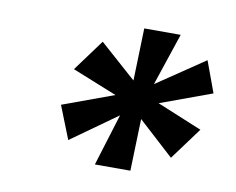

<svg xmlns="http://www.w3.org/2000/svg" viewBox="-52 -803 625 508"><g transform="rotate(10 260.5 -548.5)"><path d="M231.3 -360 274.4 -499.5 150.7 -411.3 115.6 -499.9 253 -550.3 133 -598.6 195.4 -683.4 293.3 -596.4 297.5 -737.1H395.4L348.3 -596.4L477 -683.4L507.8 -599.6L369.3 -548.8L490.3 -498.9L426.4 -412.3L331 -499.5L326.7 -360Z"/></g></svg>

Font: DM Sans 9pt
Style: Italic
Weight: 400
Italic angle: -10°
Designer: Colophon Foundry, Jonny Pinhorn
Foundry: Colophon Foundry
Version: Version 4.004